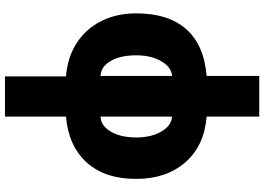

<svg xmlns="http://www.w3.org/2000/svg" viewBox="-162 -638 1040 755"><g transform="rotate(90 357.5 -260.0)"><path d="M438 -553Q553 -544 618 -469Q683 -394 683 -276Q683 -153 618.5 -81.5Q554 -10 438 0V240H280V0Q204 -6 148 -42.5Q92 -79 62 -139.5Q32 -200 32 -276Q32 -402 94 -472.5Q156 -543 278 -553V-760H438ZM197 -276Q197 -214 219.5 -175.5Q242 -137 278 -136V-417Q244 -415 220.5 -375Q197 -335 197 -276ZM438 -136Q474 -137 497 -176Q520 -215 520 -276Q520 -336 496.5 -375.5Q473 -415 438 -417Z"/></g></svg>

Font: Noto Sans UI CondBlack
Style: Regular
Weight: 900
Width: 3
Designer: Monotype Design Team
Foundry: Monotype Imaging Inc.
Version: Version 1.001